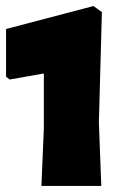

<svg xmlns="http://www.w3.org/2000/svg" viewBox="-20 -615 434 635"><path d="M317 -575 307 -210 315 0H117L125 -190V-372L12 -352L0 -361V-519L289 -595Z"/></svg>

Font: Luna Sans Black
Style: Regular
Weight: 900
Designer: Juan Pablo del Peral
Foundry: Huerta Tipografica
Version: Version 2.001; ttfautohint (v1.5)